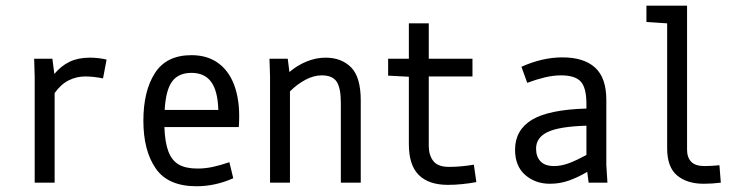

<svg xmlns="http://www.w3.org/2000/svg" viewBox="-20 -645 2665 678"><path d="M102.5 -374 100.6 -437.5H165L171.9 -383.8Q195.3 -412.1 225.6 -426.8Q255.9 -441.4 296.9 -441.4Q328.1 -441.4 356.4 -434.6L343.8 -368.2Q309.6 -375 281.2 -375Q250 -375 222.7 -361.3Q195.3 -347.7 172.9 -316.4V0H102.5Z M673.8 12.7Q573.2 12.7 529.8 -50.3Q486.3 -113.3 486.3 -218.8Q486.3 -323.2 526.9 -386.7Q567.4 -450.2 656.2 -450.2Q714.8 -450.2 754.4 -419.4Q793.9 -388.7 811.5 -331.5Q829.1 -274.4 823.2 -196.3H560.5Q562.5 -141.6 574.7 -109.9Q586.9 -78.1 611.3 -64Q635.7 -49.8 677.7 -49.8Q705.1 -49.8 731.9 -55.7Q758.8 -61.5 790 -72.3L803.7 -15.6Q740.2 12.7 673.8 12.7ZM751 -256.8Q749 -324.2 725.6 -356Q702.1 -387.7 656.2 -387.7Q610.4 -387.7 587.9 -357.4Q565.4 -327.1 561.5 -256.8Z M933.6 -374 931.6 -437.5H996.1L1002 -390.6Q1029.3 -414.1 1062.5 -427.7Q1095.7 -441.4 1129.9 -441.4Q1185.5 -441.4 1219.7 -407.2Q1253.9 -373 1253.9 -290V0H1183.6V-282.2Q1183.6 -334 1168.9 -356.4Q1154.3 -378.9 1116.2 -378.9Q1087.9 -378.9 1058.6 -363.3Q1029.3 -347.7 1003.9 -322.3V0H933.6Z M1494.1 -562.5V-437.5H1648.4V-375H1494.1V-129.9Q1494.1 -96.7 1510.3 -76.2Q1526.4 -55.7 1565.4 -55.7Q1607.4 -55.7 1653.3 -63.5L1662.1 -2Q1609.4 7.8 1561.5 7.8Q1494.1 7.8 1459 -26.9Q1423.8 -61.5 1423.8 -135.7V-374L1350.6 -377.9V-437.5H1423.8V-562.5Z M1921.9 3.9Q1870.1 3.9 1834.5 -27.3Q1798.8 -58.6 1798.8 -116.2Q1798.8 -185.5 1857.9 -221.7Q1917 -257.8 2050.8 -261.7V-278.3Q2050.8 -335 2030.8 -356.9Q2010.7 -378.9 1960.9 -378.9Q1933.6 -378.9 1903.3 -371.6Q1873 -364.3 1841.8 -352.5L1821.3 -409.2Q1895.5 -442.4 1965.8 -442.4Q2042 -442.4 2081.5 -406.2Q2121.1 -370.1 2121.1 -292V-62.5L2125 0H2058.6L2053.7 -38.1Q2020.5 -18.6 1988.8 -7.3Q1957 3.9 1921.9 3.9ZM1936.5 -58.6Q1961.9 -58.6 1989.3 -68.8Q2016.6 -79.1 2050.8 -97.7V-201.2Q1954.1 -198.2 1913.6 -178.7Q1873 -159.2 1873 -120.1Q1873 -91.8 1888.7 -75.2Q1904.3 -58.6 1936.5 -58.6Z M2406.2 -625V-116.2Q2406.2 -88.9 2420.9 -73.7Q2435.5 -58.6 2467.8 -58.6Q2491.2 -58.6 2520.5 -61.5L2525.4 0Q2495.1 3.9 2464.8 3.9Q2406.2 3.9 2371.1 -25.4Q2335.9 -54.7 2335.9 -121.1V-562.5L2262.7 -567.4V-625Z"/></svg>

Font: Sudo Variable
Style: Regular
Weight: 400
Monospace: yes
Designer: Jens Kutilek
Foundry: Jens Kutilek
Version: Version 0.040